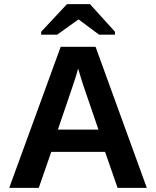

<svg xmlns="http://www.w3.org/2000/svg" viewBox="-20 -916 762 936"><path d="M230 -175.8 168.9 0H24.9L275.9 -688H445.8L695.8 0H553.2L492.2 -175.8ZM360.8 -582Q356 -562.5 347.2 -535.2Q338.4 -507.8 334.5 -496.6L262.2 -284.2H460L385.7 -501Q378.9 -521 373 -541.5Q367.2 -562 360.8 -582ZM180.7 -747.1V-761.2L306.6 -896H418.5L540.5 -761.2V-747.1H462.9L363.8 -820.8H361.8L258.8 -747.1Z"/></svg>

Font: Arimo
Style: Bold
Weight: 700
Designer: Steve Matteson
Foundry: Monotype Imaging Inc.
Version: Version 1.33